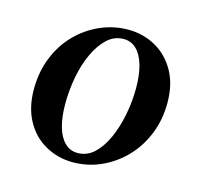

<svg xmlns="http://www.w3.org/2000/svg" viewBox="-79 -564 690 659"><g transform="rotate(15 266.5 -234.5)"><path d="M300 -479Q353 -479 397 -454.5Q441 -430 467.5 -383.5Q494 -337 494 -271Q494 -210 473 -158.5Q452 -107 415.5 -69.5Q379 -32 332 -11Q285 10 232 10Q180 10 135.5 -14.5Q91 -39 65 -86Q39 -133 39 -198Q39 -259 59.5 -310.5Q80 -362 116.5 -399.5Q153 -437 200.5 -458Q248 -479 300 -479ZM240 -25Q273 -25 298 -48Q323 -71 340.5 -109.5Q358 -148 367.5 -195.5Q377 -243 377 -292Q377 -338 367.5 -372Q358 -406 339 -425Q320 -444 293 -444Q260 -444 235 -421Q210 -398 192 -359.5Q174 -321 165 -273.5Q156 -226 156 -178Q156 -131 165.5 -97Q175 -63 194 -44Q213 -25 240 -25Z"/></g></svg>

Font: Brygada 1918 SemiBold
Style: Italic
Weight: 600
Italic angle: -8°
Designer: Mateusz Machalski | Borys Kosmynka | Przemek Hoffer
Foundry: NIEPODLEGLA 2018
Version: Version 3.006